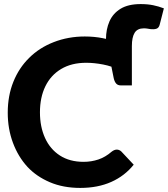

<svg xmlns="http://www.w3.org/2000/svg" viewBox="-20 -914 824 942"><path d="M627 -639 500 -714Q500 -716 500 -716.5Q500 -717 500 -718V-722Q500 -770 517 -809Q534 -848 571.5 -871Q609 -894 670 -894Q704 -894 731 -888.5Q758 -883 784 -873L764 -795Q760 -777 747.5 -773Q735 -769 719 -771Q713 -772 704 -773.5Q695 -775 686 -775Q654 -775 640.5 -753Q627 -731 627 -688ZM374 8Q290 8 224.5 -20Q159 -48 115 -95Q69 -145 43.5 -213.5Q18 -282 18 -361Q18 -444 45.5 -512.5Q73 -581 123 -630Q173 -680 244 -707.5Q315 -735 396 -735Q443 -735 485 -726.5Q527 -718 562.5 -705Q598 -692 627 -678V-582L560 -572Q530 -589 486 -597.5Q442 -606 403 -606Q331 -606 280 -575.5Q229 -545 202.5 -490.5Q176 -436 176 -363Q176 -292 201 -237Q226 -182 274 -151Q322 -120 390 -120Q428 -120 462.5 -131.5Q497 -143 528 -170Q533 -174 539.5 -177Q546 -180 553 -180Q565 -180 575 -171L636 -106Q592 -51 526 -21.5Q460 8 374 8ZM523 -605 627 -582V-495H573Q558 -495 550 -504Q542 -513 538 -530Z"/></svg>

Font: Aleo ExtraBold
Style: Regular
Weight: 800
Designer: Alessio Laiso
Foundry: Alessio Laiso
Version: Version 2.001;gftools[0.9.29]